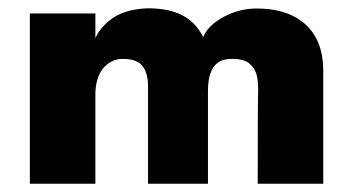

<svg xmlns="http://www.w3.org/2000/svg" viewBox="-20 -443 860 463"><path d="M759.5 0H601.5Q601.5 -201 602.5 -222V-230Q602.5 -247.5 599 -262Q594.5 -279 581.2 -290Q568 -301 539.5 -301Q508 -301 494.8 -281Q481.5 -261 481.5 -224V0H337V-234.5Q337 -267 323.5 -284Q310 -301 276 -301Q260.5 -301 247.8 -294Q235 -287 226.8 -275.8Q218.5 -264.5 214.2 -249Q210 -233.5 210 -216V0H52V-410.5H210V-351Q220 -373.5 242.5 -392.5Q277 -421 335.5 -423Q379 -423 409 -411Q449.5 -395 470 -353.5Q481.5 -382 520.5 -403Q558 -422.5 599 -422.5Q665.5 -422.5 706.5 -392.5Q759.5 -353.5 759.5 -272Z"/></svg>

Font: Lucymar Sans ExtraBold
Style: Regular
Weight: 800
Foundry: The League of Moveable Type (original font) / Main changes by Cristiano Sobral with portions from Mirco Monsees
Version: Version 2.001;August 30, 2020;FontCreator 13.0.0.2681 64-bit